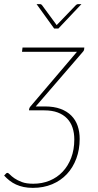

<svg xmlns="http://www.w3.org/2000/svg" viewBox="-64 -723 476 929"><path d="M344 -493 343 -483.5Q342 -479.5 340.8 -477Q339.5 -474.5 335.5 -470.5L109 -208H153.5Q197 -208 228.8 -196.2Q260.5 -184.5 281.2 -163.5Q302 -142.5 311.8 -113.8Q321.5 -85 321.5 -51Q321.5 1 305.2 44.5Q289 88 259.5 119.5Q230 151 188.2 168.5Q146.5 186 95 186Q70.5 186 50.5 181.8Q30.5 177.5 13.5 169.8Q-3.5 162 -17.5 151Q-31.5 140 -44 126.5L-36.5 118.5Q-33 113.5 -28.5 113.5Q-23.5 113.5 -15.8 121.8Q-8 130 6 139.8Q20 149.5 41.8 157.8Q63.5 166 97 166Q140 166 176.2 151Q212.5 136 239 108Q265.5 80 280.5 40.5Q295.5 1 295.5 -48.5Q295.5 -79.5 287 -105.2Q278.5 -131 260.5 -149.8Q242.5 -168.5 215.2 -178.8Q188 -189 150.5 -189H76.5L77 -195.5Q78 -200 79.2 -202Q80.5 -204 83 -207.5L308.5 -472.5H42.5L45 -493ZM330 -703 218.5 -585H198L113 -703H130Q133 -703 135.5 -701.5Q138 -700 139 -698.5L207 -606L210 -601.5L214.5 -606L303.5 -698.5Q308.5 -703 313 -703Z"/></svg>

Font: Lato ExtraLight
Style: Italic
Weight: 275
Italic angle: -7°
Designer: Lukasz Dziedzic with Adam Twardoch and Botio Nikoltchev
Foundry: tyPoland Lukasz Dziedzic
Version: Version 2.015; 2015-08-06; http://www.latofonts.com/